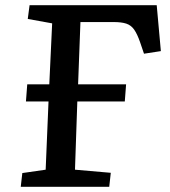

<svg xmlns="http://www.w3.org/2000/svg" viewBox="-20 -720 655 740"><path d="M461 -329H278L269 -66L407 -54L401 0H60L66 -53L156 -66L167 -329H80L85 -395H170L181 -630L87 -647L94 -700H584L600 -523L535 -513L520 -557Q509 -589 497 -606Q485 -623 466.5 -629Q448 -635 418 -635H290L281 -395H466Z"/></svg>

Font: Literata 7pt Medium
Style: Italic
Weight: 500
Italic angle: -2°
Designer: Latin by Veronika Burian and Jose Scaglione. Greek by Irene Vlachou. Cyrillic by Vera Evstafieva
Foundry: TypeTogether
Version: Version 3.002